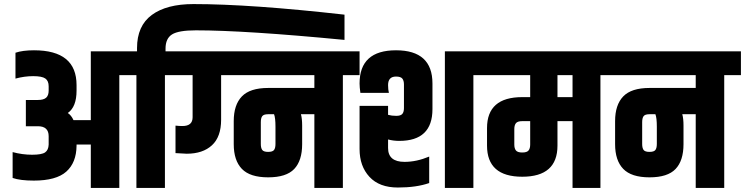

<svg xmlns="http://www.w3.org/2000/svg" viewBox="-20 -923 3659 943"><path d="M426 -671H648V-554H566V0H426V-213H356V-207Q355 -124 305.5 -80Q256 -36 146 -36Q79 -36 42 -49V-176Q90 -163 137.5 -163Q185 -163 201.5 -174.5Q218 -186 219 -213V-254Q219 -303 166 -303H107V-432H166Q194 -432 206.5 -443Q219 -454 219 -478V-499Q219 -526 202.5 -537.5Q186 -549 143 -549Q100 -549 56 -537V-664Q91 -676 147 -676Q356 -676 356 -505V-478Q356 -398 313 -368Q330 -357 341 -333H426Z M653 -671V-687Q653 -796 725.5 -849.5Q798 -903 930 -903Q1210 -903 1672 -851V-727Q1184 -774 942 -774Q857 -774 825 -754Q793 -734 793 -684V-671H872V-554H790V0H650V-554H568V-671Z M1746 -671V-554H1664V0H1524V-362H1458Q1464 -341 1464 -306V-215Q1464 -134 1425 -93Q1386 -52 1297 -52Q1208 -52 1168 -93.5Q1128 -135 1128 -215V-328Q1128 -408 1168 -449.5Q1208 -491 1297 -491H1524V-554H1066V-335Q1066 -251 1021 -209.5Q976 -168 897 -168L842 -171V-306Q860 -304 876 -304Q926 -304 926 -347V-554H792V-671ZM1333 -216V-301Q1333 -344 1326 -362H1297Q1275 -362 1268 -352.5Q1261 -343 1261 -323V-216Q1261 -196 1268 -186.5Q1275 -177 1297 -177Q1319 -177 1326 -186.5Q1333 -196 1333 -216Z M1941 -231Q1912 -231 1886 -238V-196Q1886 -128 1967 -128Q2026 -128 2088 -154V-24Q2025 -2 1934 -2Q1843 -2 1794.5 -54.5Q1746 -107 1746 -191V-403H1886V-359Q1904 -354 1926 -354Q1948 -354 1956 -363.5Q1964 -373 1964 -392V-508Q1964 -527 1956 -537Q1948 -547 1925 -547Q1886 -547 1886 -505Q1886 -483 1890 -467H1750Q1746 -495 1746 -513Q1746 -676 1925 -676Q2104 -676 2104 -513V-387Q2104 -231 1941 -231ZM2165 -671H2387V-554H2305V0H2165Z M2792 0V-328H2718V-208Q2718 -55 2545 -55Q2372 -55 2372 -208V-294Q2372 -446 2545 -446H2584V-554H2307V-671H3011V-554H2929V0ZM2718 -446H2792V-554H2718ZM2584 -213V-328H2545Q2522 -328 2514 -318Q2506 -308 2506 -289V-213Q2506 -194 2514 -184Q2522 -174 2545 -174Q2568 -174 2576 -184Q2584 -194 2584 -213Z M3170 -362Q3148 -362 3141 -352.5Q3134 -343 3134 -323V-216Q3134 -196 3141 -186.5Q3148 -177 3170 -177Q3192 -177 3199 -186.5Q3206 -196 3206 -216V-301Q3206 -344 3199 -362ZM3397 -362H3331Q3337 -341 3337 -306V-215Q3337 -134 3298 -93Q3259 -52 3170 -52Q3081 -52 3041 -93.5Q3001 -135 3001 -215V-328Q3001 -408 3041 -449.5Q3081 -491 3170 -491H3397V-554H2931V-671H3619V-554H3537V0H3397Z"/></svg>

Font: Khand
Style: Bold
Weight: 700
Designer: Devanagari: Sanchit Sawaria, Jyotish Sonowal; Latin: Satya Rajpurohit
Foundry: Indian Type Foundry
Version: Version 1.101;PS 1.0;hotconv 1.0.78;makeotf.lib2.5.61930; tt